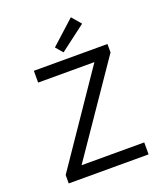

<svg xmlns="http://www.w3.org/2000/svg" viewBox="-156 -969 912 1071"><g transform="rotate(-20 300.0 -433.5)"><path d="M65 0V-50L431 -587H97V-657H534V-607L167 -71H539V0ZM288 -697 252 -739 393 -867 440 -812Z"/></g></svg>

Font: Source Code Pro
Style: Regular
Weight: 400
Monospace: yes
Designer: Paul D. Hunt, Teo Tuominen
Foundry: Adobe Systems Incorporated
Version: Version 2.030;PS 1.000;hotconv 16.6.51;makeotf.lib2.5.65220